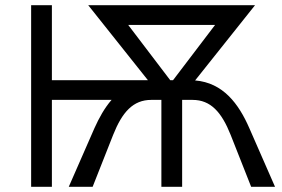

<svg xmlns="http://www.w3.org/2000/svg" viewBox="-20 -720 1085 740"><path d="M100 0H180V-335H410C383 -304 362 -266 344 -226L245 0H337L416 -200C451 -288 493 -335 563 -335H602V0H682V-335H722C792 -335 834 -288 869 -200L948 0H1040L941 -226C900 -320 840 -401 732 -410L963 -700H320L550 -411H180V-700H100ZM636 -411 474 -624H809L647 -411Z"/></svg>

Font: Fixel Display Regular
Style: Regular
Weight: 400
Designer: AlfaBravo + MacPaw
Foundry: Kyrylo Tkachov, Marchela Mozhyna, Serhii Makarenko, Maria Weinstein, Zakhar Kryvoshyya
Version: Version 1.211